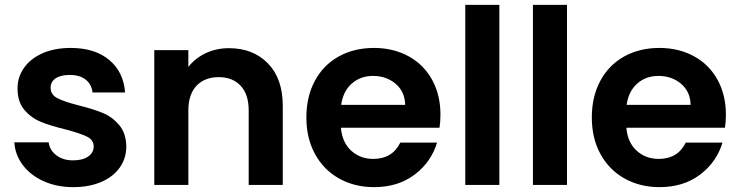

<svg xmlns="http://www.w3.org/2000/svg" viewBox="-20 -760 3036 789"><path d="M281 9Q213 9 159 -15.5Q105 -40 73.5 -82Q42 -124 39 -175H180Q184 -143 211.5 -122Q239 -101 280 -101Q320 -101 342.5 -117Q365 -133 365 -158Q365 -185 337.5 -198.5Q310 -212 250 -228Q188 -243 148.5 -259Q109 -275 80.5 -308Q52 -341 52 -397Q52 -443 78.5 -481Q105 -519 154.5 -541Q204 -563 271 -563Q370 -563 429 -513.5Q488 -464 494 -380H360Q357 -413 332.5 -432.5Q308 -452 267 -452Q229 -452 208.5 -438Q188 -424 188 -399Q188 -371 216 -356.5Q244 -342 303 -327Q363 -312 402 -296Q441 -280 469.5 -246.5Q498 -213 499 -158Q499 -110 472.5 -72Q446 -34 396.5 -12.5Q347 9 281 9Z M921 -562Q1020 -562 1081 -499.5Q1142 -437 1142 -325V0H1002V-306Q1002 -372 969 -407.5Q936 -443 879 -443Q821 -443 787.5 -407.5Q754 -372 754 -306V0H614V-554H754V-485Q782 -521 825.5 -541.5Q869 -562 921 -562Z M1790 -289Q1790 -259 1786 -235H1381Q1386 -175 1423 -141Q1460 -107 1514 -107Q1592 -107 1625 -174H1776Q1752 -94 1684 -42.5Q1616 9 1517 9Q1437 9 1373.5 -26.5Q1310 -62 1274.5 -127Q1239 -192 1239 -277Q1239 -363 1274 -428Q1309 -493 1372 -528Q1435 -563 1517 -563Q1596 -563 1658.5 -529Q1721 -495 1755.5 -432.5Q1790 -370 1790 -289ZM1645 -329Q1644 -383 1606 -415.5Q1568 -448 1513 -448Q1461 -448 1425.5 -416.5Q1390 -385 1382 -329Z M2032 -740V0H1892V-740Z M2310 -740V0H2170V-740Z M2963 -289Q2963 -259 2959 -235H2554Q2559 -175 2596 -141Q2633 -107 2687 -107Q2765 -107 2798 -174H2949Q2925 -94 2857 -42.5Q2789 9 2690 9Q2610 9 2546.5 -26.5Q2483 -62 2447.5 -127Q2412 -192 2412 -277Q2412 -363 2447 -428Q2482 -493 2545 -528Q2608 -563 2690 -563Q2769 -563 2831.5 -529Q2894 -495 2928.5 -432.5Q2963 -370 2963 -289ZM2818 -329Q2817 -383 2779 -415.5Q2741 -448 2686 -448Q2634 -448 2598.5 -416.5Q2563 -385 2555 -329Z"/></svg>

Font: MSTAGE SemiBold
Style: Regular
Weight: 600
Designer: Ninad Kale (Devanagari), Jonny Pinhorn (Latin)
Foundry: Indian Type Foundry
Version: 4.004